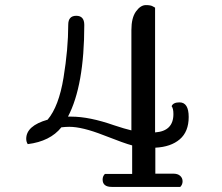

<svg xmlns="http://www.w3.org/2000/svg" viewBox="-20 -734 873 754"><path d="M383 -29Q383 -42 392 -51H499V-163Q471 -170 387 -203Q303 -236 252 -236Q239 -236 221 -234Q177 -179 89 -168Q83 -177 83 -189Q83 -240 167 -264Q211 -316 229.5 -429Q248 -542 248 -637Q248 -672 279.5 -672Q311 -672 311 -636Q311 -398 247 -276H260Q331 -276 428 -242Q470 -228 496 -222V-616Q496 -664 514 -689Q532 -714 553 -714Q572 -714 580 -709Q588 -704 589 -704V-214Q661 -219 661 -286Q661 -308 654 -317Q660 -332 685 -332Q721 -332 721 -274.5Q721 -217 686 -187Q651 -157 590 -154V-52H661Q678 -52 687.5 -43.5Q697 -35 697 -22Q697 -9 688 0H419Q383 0 383 -29Z"/></svg>

Font: Sofia
Style: Regular
Weight: 400
Designer: Paula Nazal and Daniel Hernndez
Foundry: Paula Nazal, Daniel Hernndez
Version: Version 1.001